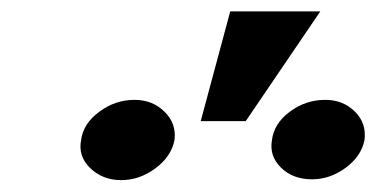

<svg xmlns="http://www.w3.org/2000/svg" viewBox="-20 -909 653 333"><path d="M328.1 -698.9 379.3 -889.2H535.5L406.2 -698.9ZM120.7 -666.2Q124.3 -694.6 152.2 -715.2Q180 -735.8 213.1 -735.8Q244.7 -735.8 265.4 -715.2Q286.2 -694.6 282.7 -666.2Q277 -637.4 249.5 -617Q221.9 -596.6 190.3 -596.6Q158 -596.6 136.5 -617.4Q115.1 -638.1 120.7 -666.2ZM451.7 -666.2Q455.3 -695 482.8 -715.4Q510.3 -735.8 544 -735.8Q574.9 -735.8 595.3 -715.7Q615.8 -695.7 612.2 -666.2Q606.5 -637.8 579.4 -617.9Q552.2 -598 521.3 -598Q487.9 -598 467.3 -618.3Q446.7 -638.5 451.7 -666.2Z"/></svg>

Font: Karasuma Gothic
Style: Italic
Weight: 900
Italic angle: -9.39999°
Designer: Rasmus Andersson / Ryoko Nishizuka
Foundry: Genbu
Version: Version 1.00